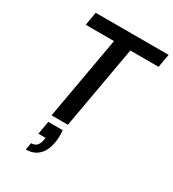

<svg xmlns="http://www.w3.org/2000/svg" viewBox="-227 -822 1091 1212"><g transform="rotate(30 319.0 -216.0)"><path d="M189 0 296 -603H90L107 -700H638L621 -603H415L308 0ZM156 268 165 217Q191 217 205.5 202Q220 187 225 157L227 142H175L192 46H297Q299 70 298.5 94Q298 118 294 138Q283 200 248 234Q213 268 156 268Z"/></g></svg>

Font: DM Sans 9pt SemiBold
Style: Italic
Weight: 600
Italic angle: -10°
Version: Version 4.004;gftools[0.9.30]